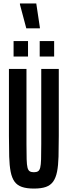

<svg xmlns="http://www.w3.org/2000/svg" viewBox="-20 -1089 394 1117"><path d="M177 8Q135 8 107.5 -1.5Q80 -11 64.5 -32.5Q49 -54 42 -90Q35 -126 33.5 -177.5Q32 -229 32 -299V-688H134V-251Q134 -195 135 -162.5Q136 -130 140 -114Q144 -98 153 -92.5Q162 -87 177 -87Q192 -87 201 -92.5Q210 -98 214 -114Q218 -130 219 -162.5Q220 -195 220 -251V-688H322V-299Q322 -229 320.5 -177.5Q319 -126 312 -90.5Q305 -55 289.5 -33Q274 -11 247 -1.5Q220 8 177 8ZM59 -760V-850H143V-760ZM211 -760V-850H295V-760ZM133 -924 96 -1063V-1069H191L212 -929V-924Z"/></svg>

Font: Saira UltraCondensed
Style: Bold
Weight: 700
Width: 1
Designer: Hector Gatti with collaboration of the Omnibus-Type team
Foundry: Omnibus-Type
Version: Version 1.101